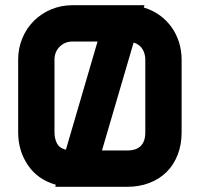

<svg xmlns="http://www.w3.org/2000/svg" viewBox="-20 -720 770 740"><path d="M680 -210Q680 -163 665 -124Q650 -85 622.5 -57.5Q595 -30 556 -15Q517 0 470 0H193L195 -8Q125 -28 87.5 -83.5Q50 -139 50 -210V-490Q50 -534 66 -572.5Q82 -611 110.5 -639.5Q139 -668 177.5 -684Q216 -700 260 -700H537L534 -691Q568 -681 595 -661.5Q622 -642 641 -615.5Q660 -589 670 -557Q680 -525 680 -490ZM540 -210V-490Q540 -513 529 -531Q518 -549 495 -556L373 -140H470Q540 -140 540 -210ZM190 -490V-210Q190 -186 199.5 -167.5Q209 -149 234 -143L356 -560H260Q230 -560 210 -540Q190 -520 190 -490Z"/></svg>

Font: CAT North
Style: Regular
Weight: 400
Designer: Peter Wiegel
Foundry: Peter Wiegel
Version: Version 1.000